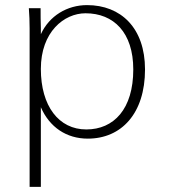

<svg xmlns="http://www.w3.org/2000/svg" viewBox="-20 -532 661 752"><path d="M140 -262C140 -407 231 -480 315 -480C425 -480 502 -405 502 -260C502 -105 426 -25 318 -25C210 -25 140 -117 140 -262ZM140 -112C174 -34 240 11 324 11C455 11 548 -87 548 -260C548 -423 453 -512 321 -512C243 -512 173 -470 140 -398V-421C139 -437 139 -487 139 -500H93C95 -474 96 -447 96 -421V200H140Z"/></svg>

Font: Perun ExtraLight
Style: Regular
Weight: 200
Foundry: Copyright (c) Stefan Peev, Context Ltd, 2016
Version: Version 1.089